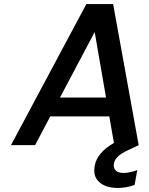

<svg xmlns="http://www.w3.org/2000/svg" viewBox="-20 -716 737 947"><path d="M589 137Q619 137 657 123L644 196Q604 211 561 211Q507 211 476 187.5Q445 164 445 126Q445 115 447 103Q458 37 542 -11L519 -142H228L153 0H34L406 -696H538L664 0L611 25Q577 41 561 56.5Q545 72 542 91Q541 96 541 100Q541 115 552.5 126Q564 137 589 137ZM503 -235 447 -558 276 -235Z"/></svg>

Font: Fz Poppins Med
Style: Italic
Weight: 500
Italic angle: -10°
Designer: Ninad Kale (Devanagari), Jonny Pinhorn (Latin)
Foundry: Indian Type Foundry
Version: Vit hóa bi Vntype.Com & FontZin.Com